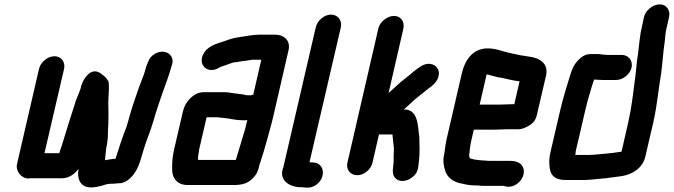

<svg xmlns="http://www.w3.org/2000/svg" viewBox="-20 -786 3091 881"><path d="M767 -482C774 -502 774 -516 764 -530C748 -553 712 -556 683 -534C665 -520 661 -506 653 -486C650 -475 645 -462 642 -450C641 -445 640 -442 638 -439C628 -412 625 -403 613 -372C596 -323 582 -282 569 -233C566 -222 563 -212 560 -203C542 -158 526 -107 510 -58C507 -57 504 -57 501 -57C489 -55 475 -54 463 -51L462 -52C465 -78 465 -101 472 -130C477 -160 474 -184 477 -213C478 -244 478 -277 477 -307C476 -342 483 -378 478 -412L472 -421C468 -428 462 -434 454 -440C441 -450 423 -467 397 -454C377 -444 356 -412 350 -381L349 -377C344 -362 335 -343 329 -327L323 -308C304 -249 285 -189 267 -129C262 -111 256 -99 252 -83H184L274 -470C281 -501 261 -528 230 -528C199 -528 166 -501 159 -470L58 -33C51 -1 78 33 110 33C115 32 122 32 128 32H265C298 32 325 10 341 -12L340 -8C334 33 346 62 378 72C406 78 439 69 464 61C470 58 483 58 490 57H498C505 57 513 56 520 55H528C543 55 561 47 577 32C612 0 623 -44 638 -96C651 -141 670 -182 683 -228C698 -280 718 -339 736 -389L742 -405C747 -419 751 -429 756 -446C759 -458 764 -470 767 -482Z M892 -87C892 -92 893 -96 894 -101L928 -248H974C978 -248 982 -248 986 -247L1005 -245C1035 -242 1063 -234 1096 -234C1103 -234 1109 -234 1115 -235C1111 -222 1109 -210 1106 -198C1090 -146 1077 -99 1062 -52H889C888 -64 889 -74 892 -87ZM1131 -349H1112C1107 -350 1101 -351 1094 -353C1077 -355 1063 -357 1046 -359L1027 -362C1018 -363 1009 -363 1000 -363H915C900 -363 885 -359 872 -350C846 -333 827 -308 819 -273L779 -101C772 -70 769 -40 770 -14C768 29 791 63 841 63H1051C1088 63 1115 57 1138 34C1158 14 1164 0 1170 -27C1171 -31 1172 -36 1175 -43C1186 -77 1194 -102 1204 -139C1213 -174 1226 -216 1234 -252L1304 -556C1314 -599 1284 -627 1242 -627H1172C1138 -627 1106 -619 1075 -615C1048 -612 1023 -602 1000 -594C966 -584 928 -570 912 -536C888 -486 934 -446 983 -474C985 -475 993 -480 995 -480C1000 -482 1007 -484 1013 -486C1029 -491 1047 -501 1066 -501C1089 -506 1113 -507 1137 -512H1179L1142 -351C1139 -351 1135 -350 1131 -349Z M1429 -661 1280 -18C1258 37 1302 70 1355 73C1362 73 1368 73 1375 74L1386 75C1402 76 1417 72 1431 62C1477 29 1469 -36 1421 -40L1410 -41H1400L1544 -661C1551 -692 1530 -719 1499 -719C1468 -719 1436 -692 1429 -661Z M1788 -713C1757 -713 1723 -686 1716 -655L1574 -39C1567 -8 1588 18 1619 18C1650 18 1682 -8 1689 -39L1719 -169H1781C1781 -161 1782 -158 1783 -148C1784 -128 1789 -110 1787 -88C1785 -67 1788 -50 1785 -30C1781 -1 1780 20 1797 34C1820 54 1858 43 1880 20C1900 0 1899 -19 1902 -44C1907 -84 1905 -123 1904 -159C1896 -208 1901 -284 1833 -284C1859 -305 1879 -328 1905 -347L1924 -362C1947 -383 1980 -398 1991 -431C2002 -464 1982 -490 1953 -493C1923 -496 1900 -474 1878 -458C1872 -453 1867 -448 1862 -444L1818 -409C1809 -401 1801 -393 1793 -386C1785 -379 1772 -368 1763 -359L1831 -655C1838 -686 1819 -713 1788 -713Z M2272 -306H2181L2213 -445C2229 -441 2247 -436 2263 -432L2286 -428C2305 -424 2323 -419 2342 -416L2359 -414C2361 -413 2362 -413 2364 -413L2340 -308H2334C2321 -308 2287 -306 2272 -306ZM2308 -193H2361C2374 -193 2389 -199 2408 -210C2427 -221 2438 -236 2443 -257L2486 -441C2497 -496 2455 -522 2402 -527L2385 -530L2370 -532C2352 -535 2331 -541 2310 -545C2281 -552 2254 -564 2217 -564C2152 -564 2114 -514 2099 -449L2028 -142C2022 -114 2021 -86 2015 -61C2013 -44 2017 -22 2021 -8C2031 28 2058 50 2102 57C2122 62 2142 65 2167 65H2174C2182 66 2190 67 2197 67H2292L2298 69C2346 82 2396 29 2381 -15C2373 -39 2350 -48 2315 -48H2223C2214 -48 2204 -50 2193 -50C2187 -50 2170 -52 2165 -53C2158 -53 2144 -57 2139 -59H2136V-60C2135 -62 2132 -70 2133 -75C2135 -96 2137 -117 2143 -143L2154 -191H2245C2260 -191 2294 -193 2308 -193Z M2833 -534H2770C2765 -534 2760 -534 2755 -535C2741 -535 2730 -539 2716 -538H2690C2673 -538 2658 -532 2644 -520C2616 -496 2606 -474 2594 -434C2579 -383 2564 -338 2551 -282L2507 -93C2501 -68 2499 -48 2501 -28C2503 16 2523 40 2577 40H2657C2684 40 2712 36 2735 34L2758 32C2786 28 2808 25 2834 22C2882 14 2929 -15 2941 -67L2978 -226C2996 -306 3001 -376 3014 -451C3020 -498 3023 -548 3030 -594C3032 -612 3033 -631 3037 -650L3050 -708C3057 -739 3038 -766 3007 -766C2976 -766 2942 -739 2935 -708L2923 -652C2920 -641 2919 -632 2918 -623L2915 -603C2912 -582 2911 -564 2908 -543C2900 -497 2899 -452 2891 -403C2884 -347 2877 -288 2863 -226L2832 -90C2829 -90 2827 -90 2825 -89C2801 -85 2773 -82 2749 -80L2727 -78C2716 -77 2696 -75 2683 -75H2619L2621 -81C2621 -85 2621 -89 2622 -93L2666 -282C2673 -311 2679 -335 2687 -360L2697 -394L2706 -421C2717 -421 2732 -419 2744 -419H2807C2838 -419 2871 -445 2878 -476C2885 -507 2864 -534 2833 -534Z"/></svg>

Font: Electronic
Style: UltHvIt
Weight: 900
Version: Version 1.011